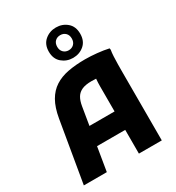

<svg xmlns="http://www.w3.org/2000/svg" viewBox="-232 -1149 1178 1287"><g transform="rotate(-30 357.0 -505.5)"><path d="M34 0 114 -471.6Q127.5 -549.8 156.1 -599.7Q184.7 -649.5 228.6 -677.7Q272.4 -705.8 331.1 -716.9Q389.7 -728 462.6 -728Q504.9 -728 554 -723.1Q603.1 -718.2 642.8 -709.2L644.8 -697.2Q641.1 -678.6 639.6 -648.6Q638.1 -618.6 637.8 -587.9Q637.4 -557.2 637.4 -537.2V0H460.2V-519.2Q460.2 -548.3 462.4 -572.8Q464.7 -597.3 469.1 -617.5L492.1 -573.8Q481.2 -577 462.7 -578.3Q444.2 -579.6 427.8 -579.6Q381.4 -579.6 353.4 -567.2Q325.4 -554.8 310.5 -530Q295.5 -505.2 289 -466L211.8 0ZM162 -183.6V-326.4H542.2V-183.6ZM400.1 -775.8Q351.1 -775.8 314.9 -806.4Q278.7 -837.1 278.7 -893.2Q278.7 -949.3 314.9 -979.9Q351.1 -1010.6 400.1 -1010.6Q450.1 -1010.6 485.8 -979.9Q521.5 -949.3 521.5 -893.2Q521.5 -837.1 485.8 -806.4Q450.1 -775.8 400.1 -775.8ZM400.1 -834.8Q424.7 -834.8 440.6 -850.8Q456.5 -866.7 456.5 -893.5Q456.5 -920.4 440.6 -936Q424.7 -951.6 400.1 -951.6Q375.5 -951.6 359.6 -936.1Q343.7 -920.6 343.7 -893.2Q343.7 -866.7 359.6 -850.8Q375.5 -834.8 400.1 -834.8Z"/></g></svg>

Font: Kufam
Style: Regular
Weight: 400
Designer: Wael Morcos, Artur Schmal
Foundry: Original Type
Version: Version 1.301; ttfautohint (v1.8.3)